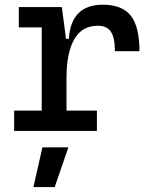

<svg xmlns="http://www.w3.org/2000/svg" viewBox="-20 -547 626 802"><path d="M257.8 -222.7 227.5 -384.8H267.6Q276.4 -527.3 410.2 -527.3Q490.2 -527.3 526.4 -481.4Q562.5 -435.5 562.5 -333H460Q460 -389.6 443.1 -414.6Q426.3 -439.5 388.7 -439.5Q322.8 -439.5 290.3 -383.1Q257.8 -326.7 257.8 -222.7ZM39.1 0V-85H384.8V0ZM154.3 0V-517.6H238.3L257.8 -369.1V0ZM58.6 -432.6V-517.6H231.4L241.2 -432.6ZM119.6 234.4 157.2 68.4H265.6L208.5 234.4Z"/></svg>

Font: Cascadia Mono
Style: Regular
Weight: 400
Monospace: yes
Designer: Aaron Bell
Foundry: Saja Typeworks
Version: Version 2102.003